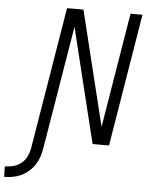

<svg xmlns="http://www.w3.org/2000/svg" viewBox="-172 -786 834 1060"><g transform="rotate(5 245.0 -256.0)"><path d="M-109 223 -110 165Q-87 165 -62.5 158.5Q-38 152 -18.5 136Q1 120 11.5 97.5Q22 75 26 52L156 -735H247L403 -99L508 -735H574L453 0H362L206 -636L92 52Q88 75 80 98Q72 121 58 141.5Q44 162 24.5 178.5Q5 195 -17 205Q-39 215 -62.5 219Q-86 223 -109 223Z"/></g></svg>

Font: Iosevka Aile Light
Style: Italic
Weight: 300
Italic angle: -9°
Designer: Belleve Invis
Foundry: Belleve Invis
Version: Version 31.1.0; ttfautohint (v1.8.4)